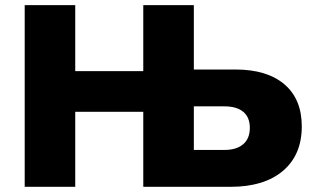

<svg xmlns="http://www.w3.org/2000/svg" viewBox="-20 -720 1206 740"><path d="M75.2 0V-700.2H270V-445.8H532.2V-700.2H727.1V-452.1H887.2Q1009.3 -452.1 1076.2 -395Q1143.1 -337.9 1143.1 -232.9Q1143.1 -122.6 1070.3 -61.3Q997.6 0 869.1 0H532.2V-289.1H270V0ZM727.1 -142.1H845.2Q891.6 -142.1 917.2 -164.1Q942.9 -186 942.9 -227.1Q942.9 -268.1 917.5 -289.1Q892.1 -310.1 845.2 -310.1H727.1Z"/></svg>

Font: Montserrat ExtraBold
Style: Regular
Weight: 800
Designer: Julieta Ulanovsky
Foundry: Julieta Ulanovsky
Version: Version 9.000